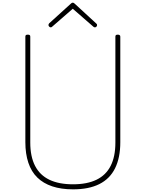

<svg xmlns="http://www.w3.org/2000/svg" viewBox="-20 -1407 1097 1446"><path d="M530 19Q441 19 373.5 -3.5Q306 -26 261 -70Q216 -114 193.5 -181.5Q171 -249 171 -336V-1131Q171 -1139 175 -1142.5Q179 -1146 189 -1146Q200 -1146 204 -1142.5Q208 -1139 208 -1131V-333Q208 -228 244 -158Q280 -88 351.5 -53.5Q423 -19 530 -19Q636 -19 707 -53.5Q778 -88 813.5 -158Q849 -228 849 -333V-1131Q849 -1139 853 -1142.5Q857 -1146 867 -1146Q886 -1146 886 -1131V-336Q886 -219 846.5 -139.5Q807 -60 728 -20.5Q649 19 530 19ZM362 -1201Q356 -1201 350.5 -1206.5Q345 -1212 345 -1219Q345 -1222 346.5 -1225Q348 -1228 350 -1231L512 -1378Q517 -1383 520.5 -1385Q524 -1387 528 -1387Q532 -1387 535.5 -1385Q539 -1383 544 -1378L706 -1229Q709 -1227 710 -1224Q711 -1221 711 -1218Q711 -1211 706 -1206Q701 -1201 695 -1201Q691 -1201 688 -1202.5Q685 -1204 682 -1207L528 -1341L374 -1207Q371 -1204 368.5 -1202.5Q366 -1201 362 -1201Z"/></svg>

Font: Playwrite BR Thin
Style: Regular
Weight: 250
Version: Version 1.003